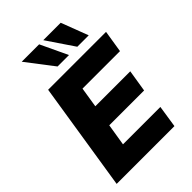

<svg xmlns="http://www.w3.org/2000/svg" viewBox="-267 -1059 1177 1177"><g transform="rotate(-45 321.5 -470.5)"><path d="M30 0 141 -705H643L620 -561H295L274 -429H577L554 -286H252L229 -144H553L531 0ZM454 -765 335 -941H486L553 -765ZM283 -765 148 -941H299L382 -765Z"/></g></svg>

Font: Nunito Sans 11pt Black
Style: Italic
Weight: 900
Italic angle: -9°
Version: Version 3.101;gftools[0.9.27]